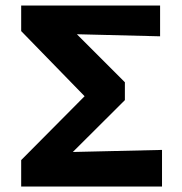

<svg xmlns="http://www.w3.org/2000/svg" viewBox="-20 -678 663 698"><path d="M57 0V-96L341 -382L315 -300L57 -565V-658H562V-546L160 -556L199 -614L434 -379V-314L169 -50L138 -123L569 -133V0Z"/></svg>

Font: Ysabeau Office ExtraBold
Style: Regular
Weight: 800
Designer: Christian Thalmann (Catharsis Fonts)
Version: Version 2.001;gftools[0.9.30]; featfreeze: tnum,lnum,ss02